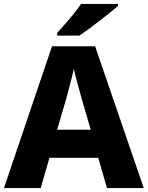

<svg xmlns="http://www.w3.org/2000/svg" viewBox="-20 -951 747 971"><path d="M521 0 477 -153H230L186 0H0L243 -717H461L707 0ZM397 -438Q392 -456 383.5 -486.5Q375 -517 366.5 -549Q358 -581 353 -603Q349 -581 340.5 -548.5Q332 -516 324 -485.5Q316 -455 311 -438L269 -295H439ZM577 -921Q561 -907 536 -887Q511 -867 482.5 -845Q454 -823 427.5 -803.5Q401 -784 381 -771H269V-784Q285 -803 308 -828.5Q331 -854 353 -881.5Q375 -909 390 -931H577Z"/></svg>

Font: Noto Sans Bengali ExtraBold
Style: Regular
Weight: 800
Designer: Jelle Bosma - Monotype Design Team
Foundry: Monotype Imaging Inc.
Version: Version 2.003; ttfautohint (v1.8.4.7-5d5b)